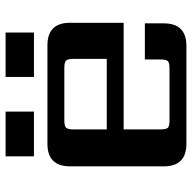

<svg xmlns="http://www.w3.org/2000/svg" viewBox="-20 -650 671 670"><g transform="rotate(-90 315.0 -315.5)"><path d="M260 -631V-532H104V-631ZM536 -631V-532H381V-631ZM148 -485H491Q570 -485 570 -406V-219H198V-90Q198 -70 204 -64.5Q210 -59 229 -59H411Q430 -59 436 -64.5Q442 -70 442 -90V-145H568V-79Q568 0 489 0H148Q69 0 69 -79V-406Q69 -485 148 -485ZM198 -278H444V-395Q444 -414 438 -420Q432 -426 413 -426H229Q210 -426 204 -420Q198 -414 198 -395Z"/></g></svg>

Font: Sarpanch SemiBold
Style: Regular
Weight: 600
Designer: Manushi Parikh (Devanagari and Latin), Jyotish Sonowal (Devanagari)
Foundry: Indian Type Foundry
Version: Version 2.004;PS 1.0;hotconv 1.0.78;makeotf.lib2.5.61930; tt